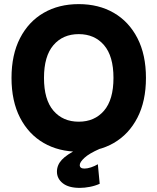

<svg xmlns="http://www.w3.org/2000/svg" viewBox="-20 -724 766 934"><path d="M363 14Q266 14 192.5 -28.5Q119 -71 77.5 -151.5Q36 -232 36 -345Q36 -458 77.5 -538.5Q119 -619 192.5 -661.5Q266 -704 363 -704Q460 -704 533.5 -661.5Q607 -619 648.5 -538.5Q690 -458 690 -345Q690 -232 648.5 -151.5Q607 -71 533.5 -28.5Q460 14 363 14ZM363 -132Q440 -132 486 -185.5Q532 -239 532 -345Q532 -451 486 -504.5Q440 -558 363 -558Q286 -558 240 -504.5Q194 -451 194 -345Q194 -239 240 -185.5Q286 -132 363 -132ZM368 190Q314 190 285.5 167.5Q257 145 257 111Q257 79 280.5 53.5Q304 28 360 0H465Q413 23 390.5 44Q368 65 368 79Q368 96 391 96Q405 96 423 90Q441 84 456 75L465 170Q443 180 417 185Q391 190 368 190Z"/></svg>

Font: Radio Canada Big
Style: Bold
Weight: 700
Designer: Étienne Aubert Bonn
Foundry: Coppers and Brasses
Version: Version 1.001